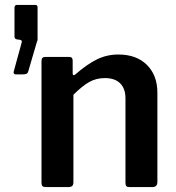

<svg xmlns="http://www.w3.org/2000/svg" viewBox="-20 -762 718 782"><path d="M36.5 -463C38.2 -460.3 40.3 -459 43 -459H72C79.3 -459 84.7 -459.8 88 -461.5C91.3 -463.2 93.7 -466.3 95 -471L131 -594C132.3 -595.3 133 -597.7 133 -601V-732C133 -738.7 130 -742 124 -742H49C42.3 -742 39 -738 39 -730V-614C39 -609.3 40 -606.2 42 -604.5C44 -602.8 47.3 -601.7 52 -601L61 -600C66.3 -598.7 69 -596.3 69 -593L67 -584L36 -471C34.7 -468.3 34.8 -465.7 36.5 -463ZM153 -4C155.7 -1.3 160.3 0 167 0H256C264.7 0 270.7 -1.5 274 -4.5C277.3 -7.5 279 -12.7 279 -20V-376C303 -400 324.5 -417.3 343.5 -428C362.5 -438.7 383.7 -444 407 -444C434.3 -444 455.2 -436.8 469.5 -422.5C483.8 -408.2 491 -388 491 -362V-18C491 -11.3 492.2 -6.7 494.5 -4C496.8 -1.3 501.3 0 508 0H600C614 0 621 -7 621 -21V-385C621 -431.7 606.8 -469.2 578.5 -497.5C550.2 -525.8 511.3 -540 462 -540C430.7 -540 401.5 -533.3 374.5 -520C347.5 -506.7 318.3 -486.3 287 -459C283.7 -456.3 281 -455.3 279 -456C277 -456.7 276 -459 276 -463V-515C276 -525 271.7 -530 263 -530H163C153.7 -530 149 -524.3 149 -513V-18C149 -11.3 150.3 -6.7 153 -4Z"/></svg>

Font: Libre Franklin SemiBold
Style: Regular
Weight: 600
Designer: Pablo Impallari, Rodrigo Fuenzalida
Foundry: Impallari Type
Version: Version 1.002; ttfautohint (v1.5)